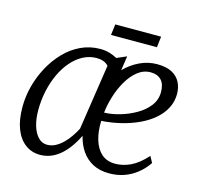

<svg xmlns="http://www.w3.org/2000/svg" viewBox="-103 -813 986 937"><g transform="rotate(15 390.0 -345.0)"><path d="M463.5 -564.5 452.5 -491.5Q486.5 -526 528.2 -545.8Q570 -565.5 615 -565.5Q662 -565.5 690.8 -550Q719.5 -534.5 732.8 -508Q746 -481.5 746 -449.5Q746 -411.5 729.2 -378.8Q712.5 -346 682 -319.5Q651.5 -293 610.8 -273.8Q570 -254.5 522.2 -242.8Q474.5 -231 422.5 -227.5Q420.5 -174.5 433 -132.8Q445.5 -91 472.2 -67Q499 -43 541.5 -43Q580.5 -43 619.2 -61.2Q658 -79.5 698.5 -124.5L715.5 -93Q693.5 -60.5 664.5 -37.5Q635.5 -14.5 600.5 -2.2Q565.5 10 525.5 10Q477.5 10 442.8 -8.2Q408 -26.5 385.8 -58.8Q363.5 -91 353.5 -133.5Q334.5 -95.5 313.8 -68.2Q293 -41 270.8 -23.8Q248.5 -6.5 224.8 1.8Q201 10 176.5 10Q134 10 101.8 -13.8Q69.5 -37.5 51.5 -83Q33.5 -128.5 33.5 -194.5Q33.5 -246.5 47.2 -299.2Q61 -352 87 -400Q113 -448 149 -485.2Q185 -522.5 230.5 -544Q276 -565.5 328.5 -565.5Q354.5 -565.5 376 -558.8Q397.5 -552 414 -543ZM332.5 -164 382.5 -495Q371.5 -507 356.5 -512.5Q341.5 -518 322.5 -518Q286.5 -518 254.5 -501.2Q222.5 -484.5 196.2 -454.2Q170 -424 151.2 -383.8Q132.5 -343.5 122.2 -296.5Q112 -249.5 112 -199Q112 -154.5 122.5 -120Q133 -85.5 152 -66Q171 -46.5 196.5 -46.5Q219 -46.5 239.2 -57.2Q259.5 -68 277 -85.5Q294.5 -103 308.5 -123.8Q322.5 -144.5 332.5 -164ZM595.5 -519Q559 -519 529.5 -495.5Q500 -472 478 -434Q456 -396 442.8 -352.5Q429.5 -309 425.5 -270Q463 -271 505 -283.2Q547 -295.5 584.2 -317Q621.5 -338.5 644.8 -369Q668 -399.5 668 -438.5Q668 -478.5 648.8 -498.8Q629.5 -519 595.5 -519ZM367 -700H598.5L592 -645H360Z"/></g></svg>

Font: Merriweather 24pt SemiCondensed Light
Style: Italic
Weight: 300
Width: 4
Italic angle: -7.8°
Designer: Eben Sorkin
Foundry: Eben Sorkin
Version: Version 2.101